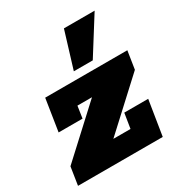

<svg xmlns="http://www.w3.org/2000/svg" viewBox="-159 -729 782 834"><g transform="rotate(-30 232.0 -311.5)"><path d="M-8 0 6 -90 276 -339 299 -303H164L155 -243H35L60 -403H472L458 -313L188 -64L161 -100H313L325 -175H445L417 0ZM225 -440 281 -623H435L320 -440Z"/></g></svg>

Font: Rokkitt SemiBold Black
Style: Italic
Weight: 900
Italic angle: -9°
Version: Version 3.103